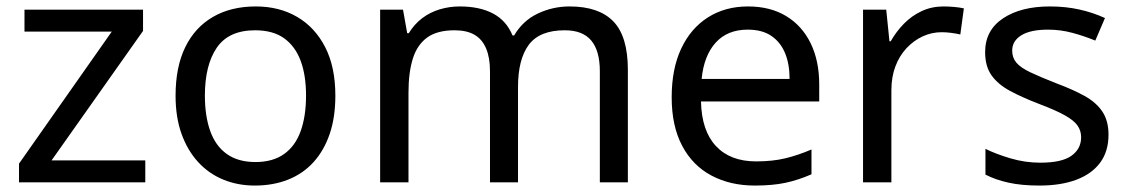

<svg xmlns="http://www.w3.org/2000/svg" viewBox="-20 -566 3506 596"><path d="M431 0H39V-58L327 -468H56V-536H424V-470L140 -68H431Z M1021 -269Q1021 -202 1003.5 -150.5Q986 -99 953.5 -63Q921 -27 874.5 -8.5Q828 10 771 10Q718 10 673 -8.5Q628 -27 595 -63Q562 -99 543.5 -150.5Q525 -202 525 -269Q525 -358 555 -419.5Q585 -481 641 -513.5Q697 -546 774 -546Q847 -546 902.5 -513.5Q958 -481 989.5 -419.5Q1021 -358 1021 -269ZM616 -269Q616 -206 632.5 -159.5Q649 -113 684 -88Q719 -63 773 -63Q827 -63 862 -88Q897 -113 913.5 -159.5Q930 -206 930 -269Q930 -333 913 -378Q896 -423 861.5 -447.5Q827 -472 772 -472Q690 -472 653 -418Q616 -364 616 -269Z M1748 -546Q1839 -546 1884 -499.5Q1929 -453 1929 -349V0H1842V-345Q1842 -408 1815.5 -440Q1789 -472 1733 -472Q1655 -472 1621.5 -427Q1588 -382 1588 -296V0H1501V-345Q1501 -387 1489 -415.5Q1477 -444 1453 -458Q1429 -472 1391 -472Q1337 -472 1306 -449.5Q1275 -427 1261.5 -384Q1248 -341 1248 -278V0H1160V-536H1231L1244 -463H1249Q1266 -491 1290.5 -509.5Q1315 -528 1345 -537Q1375 -546 1407 -546Q1469 -546 1510.5 -524Q1552 -502 1571 -456H1576Q1603 -502 1649.5 -524Q1696 -546 1748 -546Z M2302 -546Q2371 -546 2420.5 -516Q2470 -486 2496.5 -431.5Q2523 -377 2523 -304V-251H2156Q2158 -160 2202.5 -112.5Q2247 -65 2327 -65Q2378 -65 2417.5 -74.5Q2457 -84 2499 -102V-25Q2458 -7 2418 1.5Q2378 10 2323 10Q2247 10 2188.5 -21Q2130 -52 2097.5 -113.5Q2065 -175 2065 -264Q2065 -352 2094.5 -415Q2124 -478 2177.5 -512Q2231 -546 2302 -546ZM2301 -474Q2238 -474 2201.5 -433.5Q2165 -393 2158 -321H2431Q2431 -367 2417 -401Q2403 -435 2374.5 -454.5Q2346 -474 2301 -474Z M2909 -546Q2924 -546 2941.5 -544.5Q2959 -543 2972 -540L2961 -459Q2948 -462 2932.5 -464Q2917 -466 2903 -466Q2872 -466 2844 -453Q2816 -440 2794 -416.5Q2772 -393 2759.5 -360Q2747 -327 2747 -286V0H2659V-536H2731L2741 -438H2745Q2762 -468 2786 -492.5Q2810 -517 2841 -531.5Q2872 -546 2909 -546Z M3421 -148Q3421 -96 3395 -61Q3369 -26 3321 -8Q3273 10 3207 10Q3151 10 3110.5 1Q3070 -8 3039 -24V-104Q3071 -88 3116.5 -74.5Q3162 -61 3209 -61Q3276 -61 3306 -82.5Q3336 -104 3336 -140Q3336 -160 3325 -176Q3314 -192 3285.5 -208Q3257 -224 3204 -244Q3152 -264 3115 -284Q3078 -304 3058 -332Q3038 -360 3038 -404Q3038 -472 3093.5 -509Q3149 -546 3239 -546Q3288 -546 3330.5 -536.5Q3373 -527 3410 -510L3380 -440Q3346 -454 3309 -464Q3272 -474 3233 -474Q3179 -474 3150.5 -456.5Q3122 -439 3122 -409Q3122 -387 3135 -371.5Q3148 -356 3178.5 -341.5Q3209 -327 3260 -307Q3311 -288 3347 -268Q3383 -248 3402 -219.5Q3421 -191 3421 -148Z"/></svg>

Font: lgurmukhi85
Style: Book
Weight: 400
Designer: Jelle Bosma - Monotype Design Team
Foundry: Monotype Imaging Inc.
Version: Version 2.003